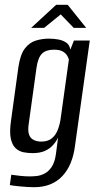

<svg xmlns="http://www.w3.org/2000/svg" viewBox="-20 -662 403 800"><path d="M122 118Q109 118 93 117Q77 116 61.5 114.5Q46 113 35 111.5Q24 110 21 109L27 66Q39 68 62 70.5Q85 73 103 73Q115 73 131.5 71.5Q148 70 165 61.5Q182 53 195 34Q208 15 213 -20L222 -89Q214 -72 200.5 -57Q187 -42 166.5 -33Q146 -24 116 -24Q97 -24 78.5 -27.5Q60 -31 45.5 -44Q31 -57 25 -84.5Q19 -112 26 -160L57 -385Q65 -436 84 -460.5Q103 -485 129.5 -493Q156 -501 183 -501Q204 -501 223 -497.5Q242 -494 256 -484.5Q270 -475 273 -455L288 -493H354L292 -51Q287 -13 274 18Q261 49 240 71.5Q219 94 189.5 106Q160 118 122 118ZM151 -72Q180 -72 196.5 -86Q213 -100 221.5 -123Q230 -146 233 -170L267 -414Q265 -422 259 -431.5Q253 -441 240.5 -448Q228 -455 204 -455Q172 -455 155 -438.5Q138 -422 132 -379L99 -141Q96 -117 100.5 -103Q105 -89 114.5 -82.5Q124 -76 134 -74Q144 -72 151 -72ZM110 -546 214 -642H262L339 -546H287L233 -602L164 -546Z"/></svg>

Font: Alumni Sans Medium
Style: Italic
Weight: 500
Italic angle: -8°
Designer: Robert E. Leuschke
Foundry: Robert E. Leuschke
Version: Version 1.016